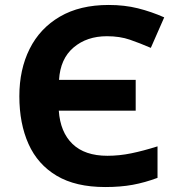

<svg xmlns="http://www.w3.org/2000/svg" viewBox="-20 -744 717 774"><path d="M411 -598Q330 -598 276.5 -552.5Q223 -507 218 -422H527V-298H217Q223 -211 272.5 -163.5Q322 -116 413 -116Q461 -116 509.5 -126Q558 -136 615 -154V-27Q564 -8 515 1Q466 10 404 10Q285 10 208.5 -35.5Q132 -81 95 -163.5Q58 -246 58 -356Q58 -464 99.5 -547Q141 -630 221.5 -677Q302 -724 418 -724Q482 -724 536 -710.5Q590 -697 642 -674L588 -551Q544 -570 503.5 -584Q463 -598 411 -598Z"/></svg>

Font: RS Noto Sans
Style: Bold
Weight: 700
Designer: Monotype Design Team
Foundry: Monotype Imaging Inc.
Version: Version 3.10